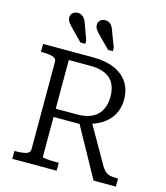

<svg xmlns="http://www.w3.org/2000/svg" viewBox="-134 -1044 988 1146"><g transform="rotate(15 359.5 -471.5)"><path d="M430 -888 464 -798V-776H435L373 -838Q355 -856 343 -871Q331 -886 331 -904Q331 -921 343 -932Q355 -943 374 -943Q388 -943 398.5 -937Q409 -931 416.5 -919Q424 -907 430 -888ZM261 -888 294 -798V-776H264L203 -838Q185 -856 173 -871Q161 -886 161 -904Q161 -921 173 -932Q185 -943 204 -943Q218 -943 228.5 -937Q239 -931 247 -919Q255 -907 261 -888ZM375 -323 553 0H691V-50H680Q661 -50 644.5 -53Q628 -56 615 -66Q602 -76 590 -95L447 -345ZM224 -59V-657H358Q412 -657 448.5 -640.5Q485 -624 503 -591Q521 -558 521 -509Q521 -463 503.5 -428.5Q486 -394 449.5 -375Q413 -356 355 -356H209L210 -305H376Q385 -305 393 -306.5Q401 -308 409 -311Q417 -314 426 -317Q480 -329 520 -355.5Q560 -382 582 -422Q604 -462 604 -514Q604 -576 574.5 -620Q545 -664 490.5 -687Q436 -710 360 -710H51V-661H62Q99 -661 123 -654Q147 -647 147 -625V-85Q147 -63 123 -56Q99 -49 62 -49H51V0H325V-49H310Q295 -49 279.5 -49.5Q264 -50 251.5 -51.5Q239 -53 231.5 -54.5Q224 -56 224 -59Z"/></g></svg>

Font: Roboto Serif Light
Style: Regular
Weight: 300
Designer: Greg Gazdowicz
Foundry: Commercial Type
Version: Version 1.008